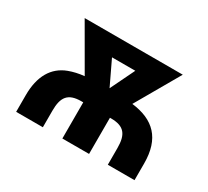

<svg xmlns="http://www.w3.org/2000/svg" viewBox="-110 -703 953 878"><g transform="rotate(30 366.5 -264.0)"><path d="M538 -88V0H679V-88C679 -220 614 -283 496 -297L629 -528H111L244 -298C214 -295 188 -289 164 -280C92 -253 54 -188 54 -88V0H195V-88C195 -159 218 -191 288 -191H298V0H439V-191H445C515 -191 538 -159 538 -88ZM370 -307 309 -435H432Z"/></g></svg>

Font: Asimov
Style: Regular
Weight: 500
Designer: Google
Version: Version 2.000980; 2014